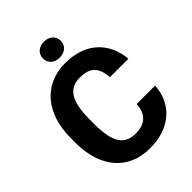

<svg xmlns="http://www.w3.org/2000/svg" viewBox="-256 -1030 1166 1166"><g transform="rotate(-45 327.5 -447.0)"><path d="M467.3 -238.3C462.4 -156.2 418.5 -115.2 335.4 -115.2C237.3 -115.2 199.2 -184.6 199.2 -333.5V-377.9C199.2 -529.8 243.7 -596.2 335 -596.2C381.8 -596.2 415 -585.4 435.1 -563.5C454.6 -541.5 465.3 -509.8 467.8 -468.3H626.5C612.8 -614.3 516.6 -721.2 335 -721.2C155.8 -721.2 38.1 -588.4 38.1 -377V-333.5C38.1 -122.1 149.9 9.8 335.4 9.8C510.3 9.8 617.7 -92.3 625.5 -238.3ZM260.3 -835.4C260.3 -796.4 291 -767.6 336.4 -767.6C382.8 -767.6 413.1 -796.4 413.1 -835.4C413.1 -876 382.8 -904.3 336.4 -904.3C291 -904.3 260.3 -876 260.3 -835.4Z"/></g></svg>

Font: Vazirmatn ExtraBold
Style: Regular
Weight: 800
Designer: Saber Rastikerdar
Foundry: Saber Rastikerdar
Version: Version 33.003